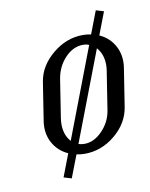

<svg xmlns="http://www.w3.org/2000/svg" viewBox="-66 -506 489 628"><g transform="rotate(-10 178.0 -192.0)"><path d="M62.5 -108.9Q62.5 -118.2 64 -127.9L84 -255.9Q92.3 -307.6 138.2 -345.7Q184.1 -383.8 238.8 -383.8Q252.9 -383.8 266.1 -380.9L294.9 -456.1L320.8 -448.2L292 -373Q321.3 -359.9 337.9 -333.7Q354.5 -307.6 354.5 -274.9Q354.5 -265.6 353 -255.9L333 -127.9Q324.7 -75.2 279.3 -37.6Q233.9 0 178.2 0Q164.1 0 150.9 -2.9L122.1 71.8L96.2 64L125 -11.2Q95.7 -24.4 79.1 -50.3Q62.5 -76.2 62.5 -108.9ZM119.6 -108.4Q119.6 -71.8 140.1 -49.8L253.9 -348.1Q246.1 -352.1 233.9 -352.1Q201.2 -352.1 174.6 -324.2Q147.9 -296.4 141.1 -255.9L121.1 -127.9Q119.6 -117.7 119.6 -108.4ZM163.1 -35.2Q171.9 -32.2 183.1 -32.2Q214.8 -32.2 242.4 -60.8Q270 -89.4 275.9 -127.9L295.9 -255.9Q297.4 -265.6 297.4 -274.4Q297.4 -310.1 276.9 -333Z"/></g></svg>

Font: Gawaa
Style: Italic
Weight: 400
Designer: T. Christopher White
Version: Version 1.0